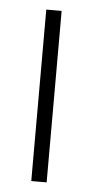

<svg xmlns="http://www.w3.org/2000/svg" viewBox="-43 -531 272 560"><g transform="rotate(5 93.0 -251.0)"><path d="M70 0V-502H115V0Z"/></g></svg>

Font: DM Sans 16pt ExtraLight
Style: Regular
Weight: 250
Version: Version 4.004;gftools[0.9.30]